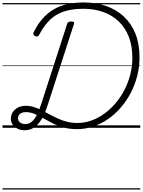

<svg xmlns="http://www.w3.org/2000/svg" viewBox="-20 -1035 1156 1555"><path d="M179 20Q148 20 122.5 7.5Q97 -5 82.5 -25.5Q68 -46 68 -73Q68 -102 82.5 -125.5Q97 -149 124.5 -163.5Q152 -178 189 -178Q223 -178 255 -168Q287 -158 318 -142Q349 -126 381.5 -108.5Q414 -91 449 -75Q484 -59 523 -49Q562 -39 607 -39Q664 -39 719.5 -58.5Q775 -78 824.5 -114Q874 -150 915.5 -198.5Q957 -247 987.5 -306Q1018 -365 1035 -431Q1052 -497 1052 -566Q1052 -663 1023 -737.5Q994 -812 941 -862Q888 -912 815.5 -938Q743 -964 655 -964Q600 -964 554.5 -956Q509 -948 471 -931.5Q433 -915 402.5 -890Q372 -865 346 -831Q320 -797 297 -753Q291 -741 282.5 -739.5Q274 -738 263 -743Q253 -748 250.5 -756Q248 -764 253 -775Q277 -823 306 -861Q335 -899 370.5 -928Q406 -957 449 -976.5Q492 -996 544.5 -1005.5Q597 -1015 659 -1015Q758 -1015 840.5 -986Q923 -957 983.5 -900.5Q1044 -844 1077 -761.5Q1110 -679 1110 -571Q1110 -494 1091.5 -421Q1073 -348 1039 -283Q1005 -218 958.5 -164Q912 -110 855.5 -71Q799 -32 735 -10.5Q671 11 602 11Q545 11 496 -2.5Q447 -16 405.5 -37Q364 -58 327.5 -79Q291 -100 257 -113.5Q223 -127 189 -127Q160 -127 143 -113.5Q126 -100 126 -77Q126 -56 142.5 -43Q159 -30 185 -30Q215 -30 238.5 -50.5Q262 -71 281 -109.5Q300 -148 317 -202L524 -842Q527 -852 535 -856.5Q543 -861 557 -861Q571 -861 577 -856.5Q583 -852 579 -841L368 -190Q346 -119 318.5 -72.5Q291 -26 257 -3Q223 20 179 20ZM0 490H1116V500H0ZM0 -20H1116V0H0ZM0 -505H1116V-500H0ZM0 -1010H1116V-1000H0Z"/></svg>

Font: Playwrite BE VLG Guides
Style: Regular
Weight: 400
Designer: Veronika Burian, José Scaglione
Foundry: TypeTogether
Version: Version 1.003